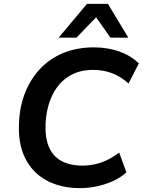

<svg xmlns="http://www.w3.org/2000/svg" viewBox="-20 -959 735 989"><path d="M392 10Q294 10 221 -29Q148 -68 110 -143.5Q72 -219 78 -329Q82 -415 111 -485.5Q140 -556 189.5 -607.5Q239 -659 308.5 -687Q378 -715 463 -715Q536 -715 596.5 -693Q657 -671 695 -632L642 -529Q602 -565 557 -582Q512 -599 459 -599Q386 -599 333 -565Q280 -531 250 -469.5Q220 -408 215 -327Q211 -251 232 -202Q253 -153 297 -129.5Q341 -106 406 -106Q454 -106 500 -121.5Q546 -137 594 -173L631 -71Q601 -44 562.5 -26.5Q524 -9 480.5 0.5Q437 10 392 10ZM282 -765 428 -939H536L641 -765H549L475 -870L374 -765Z"/></svg>

Font: Nunito Sans 10pt
Style: Bold Italic
Weight: 700
Italic angle: -9°
Designer: Vernon Adams
Foundry: Vernon Adams
Version: Version 3.101;gftools[0.9.27]